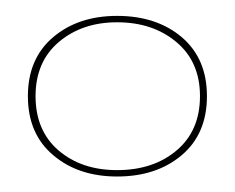

<svg xmlns="http://www.w3.org/2000/svg" viewBox="-20 -654 297 243"><path d="M128.2 -430.6Q79 -430.6 47.2 -457.7Q15.3 -484.7 15.3 -532.3Q15.3 -579.8 47.2 -606.9Q79 -633.9 128.2 -633.9Q178.2 -633.9 210.1 -606.9Q241.9 -579.8 241.9 -532.3Q241.9 -484.7 210.1 -457.7Q178.2 -430.6 128.2 -430.6ZM128.2 -438.7Q174.2 -438.7 203.6 -463.7Q233.1 -488.7 233.1 -532.3Q233.1 -575.8 203.2 -600.8Q173.4 -625.8 128.2 -625.8Q83.9 -625.8 54.4 -600.8Q25 -575.8 25 -532.3Q25 -488.7 54 -463.7Q83.1 -438.7 128.2 -438.7Z"/></svg>

Font: Playfair 144pt SemiExpanded Black
Style: Regular
Weight: 900
Width: 6
Designer: Claus Eggers Sørensen
Foundry: Claus Eggers Sørensen
Version: Version 2.203